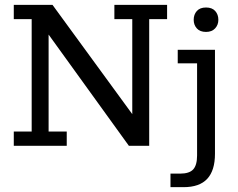

<svg xmlns="http://www.w3.org/2000/svg" viewBox="-20 -603 986 794"><path d="M37 0V-59H111V-524H37V-583H197L527 -131V-524H453V-583H671V-524H597V0H513L181 -460V-59H256V0ZM685 171V115H725Q763 115 779 97.5Q795 80 795 40V-341H715V-397H869V33Q869 102 837 136.5Q805 171 739 171ZM832 -471Q807 -471 794 -485.5Q781 -500 781 -521Q781 -543 794 -557.5Q807 -572 832 -572Q857 -572 870 -557.5Q883 -543 883 -521Q883 -500 869.5 -485.5Q856 -471 832 -471Z"/></svg>

Font: Rokkitt SemiBold
Style: Regular
Weight: 400
Version: Version 3.103